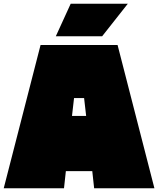

<svg xmlns="http://www.w3.org/2000/svg" viewBox="-20 -1012 850 1032"><path d="M810 0H486L476 -92H334L324 0H0L198 -770H612ZM378 -485 367 -389H443L432 -485ZM667 -992 529 -817H280L360 -992Z"/></svg>

Font: Gasoek One
Style: Regular
Weight: 400
Designer: Jiashuo Zhang
Foundry: JAMO
Version: Version 1.000; ttfautohint (v1.8.4.7-5d5b);gftools[0.9.29]